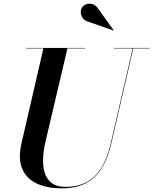

<svg xmlns="http://www.w3.org/2000/svg" viewBox="-20 -1011 835 1046"><path d="M316 15Q234.5 15 178.5 -12Q122.5 -39 100.2 -93.5Q78 -148 97 -230L217 -750H348L228 -240Q217 -193 214.8 -149Q212.5 -105 223.5 -69.8Q234.5 -34.5 262 -13.8Q289.5 7 337 7Q406 7 454.8 -20.5Q503.5 -48 534.8 -100.8Q566 -153.5 583.5 -230L703.5 -750H706.5L586.5 -230Q568.5 -151.5 535.2 -96.8Q502 -42 448.5 -13.5Q395 15 316 15ZM122 -747.5V-750H443V-747.5ZM600 -747.5V-750H795V-747.5ZM597.5 -845 459 -893.5Q441.5 -898.5 431.5 -911.8Q421.5 -925 420.2 -941.2Q419 -957.5 427 -970.5Q432.5 -979 442.8 -984.8Q453 -990.5 465.2 -991.2Q477.5 -992 489.8 -986.5Q502 -981 512 -967.5L599 -846.5Z"/></svg>

Font: Bodoni Moda 72pt SemiBold
Style: Italic
Weight: 600
Italic angle: -13°
Designer: Owen Earl
Foundry: indestructible type
Version: Version 2.004